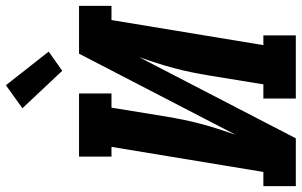

<svg xmlns="http://www.w3.org/2000/svg" viewBox="-207 -817 1023 651"><g transform="rotate(-90 304.5 -491.5)"><path d="M-1 0V-110H47L132 -625H99V-735H313V-625H265L235 -441Q230 -411 224 -381.5Q218 -352 210 -322Q202 -292 192.5 -262.5Q183 -233 173 -204L448 -735H610V-625H562L477 -110H510V0H296V-110H344L374 -294Q379 -324 385 -353.5Q391 -383 399 -413Q407 -443 416.5 -472.5Q426 -502 436 -531L161 0ZM390 -792 263 -927 341 -983 455 -838Z"/></g></svg>

Font: Iosevka Etoile Extrabold
Style: Italic
Weight: 800
Italic angle: -9°
Designer: Belleve Invis
Foundry: Belleve Invis
Version: Version 22.1.2; ttfautohint (v1.8.4)